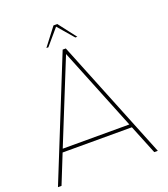

<svg xmlns="http://www.w3.org/2000/svg" viewBox="-152 -956 927 1062"><g transform="rotate(-20 311.5 -424.5)"><path d="M102.5 -190.9H494.6L298.8 -676.8ZM94.7 -171.4 25.9 0H4.9L289.6 -706.1H308.1L592.8 0H571.8L502.4 -171.4ZM298.8 -837.9 219.7 -745.1H208L287.6 -849.1H310.1L390.1 -745.1H378.4Z"/></g></svg>

Font: Fortheenas_01
Style: Regular
Weight: 100
Designer: Situjuh Nazara
Version: Version 1.10 September 8, 2014